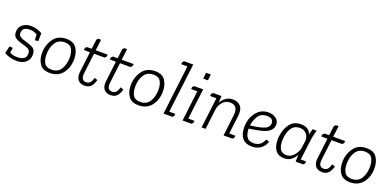

<svg xmlns="http://www.w3.org/2000/svg" viewBox="-0 -1513 4801 2349"><g transform="rotate(20 2400.0 -339.0)"><path d="M177 -36Q294 -36 294 -122Q294 -166 263 -182Q232 -198 176 -212Q132 -223 95.5 -244.5Q59 -266 59 -323Q59 -384 103.5 -418.5Q148 -453 209 -453Q256 -453 295 -440Q334 -427 357 -412L356 -310L312 -304L308 -379Q288 -390 267 -398Q246 -406 216 -406Q115 -406 115 -329Q115 -297 137.5 -281.5Q160 -266 210 -253Q256 -241 303 -218.5Q350 -196 350 -128Q350 -66 305.5 -28Q261 10 187 10Q140 10 94 -3.5Q48 -17 25 -34L47 -128L91 -124L80 -59Q120 -36 177 -36Z M448 -188Q448 -294 505 -373.5Q562 -453 672 -453Q766 -453 805 -393.5Q844 -334 844 -252Q844 -143 785.5 -66.5Q727 10 620 10Q529 10 488.5 -46Q448 -102 448 -188ZM505 -190Q505 -122 531 -79Q557 -36 625 -36Q709 -36 747.5 -100Q786 -164 786 -251Q786 -318 760.5 -362Q735 -406 666 -406Q586 -406 545.5 -344Q505 -282 505 -190Z M920 -426 940 -444H1001L1017 -569L1036 -588H1072L1054 -444H1210L1206 -415L1186 -397H1049L1017 -134Q1005 -36 1078 -36Q1102 -36 1121.5 -51Q1141 -66 1158 -122L1198 -108Q1181 -47 1152 -18.5Q1123 10 1072 10Q1012 10 984 -28Q956 -66 964 -130L996 -397H916Z M1258 -426 1278 -444H1339L1355 -569L1374 -588H1410L1392 -444H1548L1544 -415L1524 -397H1387L1355 -134Q1343 -36 1416 -36Q1440 -36 1459.5 -51Q1479 -66 1496 -122L1536 -108Q1519 -47 1490 -18.5Q1461 10 1410 10Q1350 10 1322 -28Q1294 -66 1302 -130L1334 -397H1254Z M1603 -188Q1603 -294 1660 -373.5Q1717 -453 1827 -453Q1921 -453 1960 -393.5Q1999 -334 1999 -252Q1999 -143 1940.5 -66.5Q1882 10 1775 10Q1684 10 1643.5 -46Q1603 -102 1603 -188ZM1660 -190Q1660 -122 1686 -79Q1712 -36 1780 -36Q1864 -36 1902.5 -100Q1941 -164 1941 -251Q1941 -318 1915.5 -362Q1890 -406 1821 -406Q1741 -406 1700.5 -344Q1660 -282 1660 -190Z M2099 -671 2117 -688H2235L2156 -46H2235L2231 -15L2213 0H2098L2176 -642H2095Z M2409 -568 2417 -647H2478L2470 -568ZM2317 -426 2336 -444H2453L2404 -46H2484L2480 -15L2461 0H2346L2394 -397H2313Z M2583 -444H2691L2687 -357Q2712 -400 2749.5 -426.5Q2787 -453 2840 -453Q2904 -453 2940.5 -412Q2977 -371 2966 -280L2937 -46H3017L3013 -15L2994 0H2880L2912 -267Q2921 -343 2896 -374.5Q2871 -406 2820 -406Q2761 -406 2724 -363Q2687 -320 2679 -270L2678 -262L2646 0H2594L2642 -397H2560L2564 -426Z M3257 -36Q3351 -36 3387 -130L3430 -119Q3415 -65 3368.5 -27.5Q3322 10 3248 10Q3167 10 3125 -40Q3083 -90 3083 -181Q3083 -296 3144 -374.5Q3205 -453 3303 -453Q3359 -453 3400 -424Q3441 -395 3441 -345Q3441 -296 3404 -261.5Q3367 -227 3283 -209Q3250 -202 3213.5 -195Q3177 -188 3140 -183Q3140 -115 3166.5 -75.5Q3193 -36 3257 -36ZM3263 -245Q3343 -264 3363 -289Q3383 -314 3383 -340Q3383 -406 3299 -406Q3221 -406 3185.5 -349Q3150 -292 3142 -225Q3182 -230 3211.5 -235Q3241 -240 3263 -245Z M3930 -444Q3921 -410 3913 -377Q3905 -344 3901 -311L3868 -46H3937L3934 -15L3915 0H3818L3821 -90Q3799 -50 3763 -20Q3727 10 3669 10Q3596 10 3557.5 -39.5Q3519 -89 3519 -177Q3519 -233 3538 -297.5Q3557 -362 3602 -407.5Q3647 -453 3725 -453Q3830 -453 3859 -368Q3867 -409 3878 -444ZM3729 -406Q3668 -406 3635 -369.5Q3602 -333 3589 -281.5Q3576 -230 3576 -186Q3576 -36 3682 -36Q3741 -36 3779 -82Q3817 -128 3829 -174L3844 -285Q3844 -336 3812.5 -371Q3781 -406 3729 -406Z M4012 -426 4032 -444H4093L4109 -569L4128 -588H4164L4146 -444H4302L4298 -415L4278 -397H4141L4109 -134Q4097 -36 4170 -36Q4194 -36 4213.5 -51Q4233 -66 4250 -122L4290 -108Q4273 -47 4244 -18.5Q4215 10 4164 10Q4104 10 4076 -28Q4048 -66 4056 -130L4088 -397H4008Z M4357 -188Q4357 -294 4414 -373.5Q4471 -453 4581 -453Q4675 -453 4714 -393.5Q4753 -334 4753 -252Q4753 -143 4694.5 -66.5Q4636 10 4529 10Q4438 10 4397.5 -46Q4357 -102 4357 -188ZM4414 -190Q4414 -122 4440 -79Q4466 -36 4534 -36Q4618 -36 4656.5 -100Q4695 -164 4695 -251Q4695 -318 4669.5 -362Q4644 -406 4575 -406Q4495 -406 4454.5 -344Q4414 -282 4414 -190Z"/></g></svg>

Font: Zilla Slab Light
Style: Italic
Weight: 300
Italic angle: -6°
Designer: Typotheque.com
Foundry: Typotheque type foundry
Version: Version 1.1; 2017; ttfautohint (v1.6)